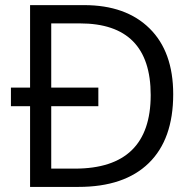

<svg xmlns="http://www.w3.org/2000/svg" viewBox="-20 -734 762 754"><path d="M660.2 -363.8Q660.2 -187 564.2 -93.5Q468.3 0 288.1 0H98.1V-316.9H22.9V-390.1H98.1V-713.9H310.1Q474.6 -713.9 567.4 -622.3Q660.2 -530.8 660.2 -363.8ZM571.8 -360.8Q571.8 -642.1 293.9 -642.1H181.2V-390.1H366.2V-316.9H181.2V-71.8H273.9Q571.8 -71.8 571.8 -360.8Z"/></svg>

Font: Open Sans ACDW
Style: acdw
Weight: 400
Foundry: Ascender Corporation
Version: Version 1.10